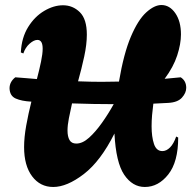

<svg xmlns="http://www.w3.org/2000/svg" viewBox="-20 -741 782 765"><path d="M192 4Q140 4 108 -38.5Q76 -81 76 -155Q76 -194 84.5 -241Q93 -288 105 -336Q66 -338 42.5 -348.5Q19 -359 18 -389Q18 -415 41 -433Q64 -431 85.5 -429.5Q107 -428 127 -426Q137 -464 143.5 -495.5Q150 -527 150 -547Q150 -582 129 -582Q115 -582 98 -567Q81 -552 73 -528L63 -532Q66 -591 92 -633Q118 -675 156 -697.5Q194 -720 231 -720Q270 -720 298 -692.5Q326 -665 326 -603Q326 -564 315.5 -515.5Q305 -467 291 -417Q317 -416 341 -415.5Q365 -415 384 -415Q404 -415 421 -415.5Q438 -416 454 -416Q473 -528 501.5 -595Q530 -662 562.5 -691.5Q595 -721 623 -721Q656 -721 678.5 -688.5Q701 -656 701 -604Q701 -566 686 -520Q671 -474 636 -427Q652 -428 668 -430Q684 -432 700 -433Q722 -419 722 -391Q722 -371 705 -352Q688 -333 650 -331L591 -328Q588 -306 586 -283Q584 -260 584 -238Q584 -196 593.5 -167.5Q603 -139 627 -139Q643 -139 657.5 -153.5Q672 -168 682 -197L690 -193Q690 -96 650.5 -46Q611 4 557 4Q508 4 475 -44.5Q442 -93 436 -209Q381 -99 314 -47.5Q247 4 192 4ZM284 -169Q309 -169 335 -192.5Q361 -216 386.5 -252Q412 -288 433 -326Q353 -326 267 -329Q260 -298 254.5 -270Q249 -242 249 -221Q249 -197 257 -183Q265 -169 284 -169Z"/></svg>

Font: Agbalumo
Style: Regular
Weight: 400
Designer: Raphael Alegbeleye
Foundry: Sorkin Type Co.
Version: Version 1.000; ttfautohint (v1.8.4)